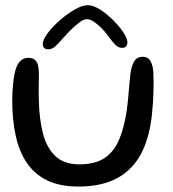

<svg xmlns="http://www.w3.org/2000/svg" viewBox="-20 -670 652 722"><path d="M275 31.5Q205 31.5 157.2 8.2Q109.5 -15 80.8 -57.8Q52 -100.5 39 -160Q26 -219.5 26 -292.5Q26 -310 27 -327.8Q28 -345.5 30 -362.2Q32 -379 34.5 -392Q41.5 -425 54.5 -438.8Q67.5 -452.5 86 -452.5Q103 -452.5 111.8 -444.2Q120.5 -436 123.2 -423.2Q126 -410.5 126 -397.5Q126.5 -388.5 126.2 -375.2Q126 -362 125.8 -347.2Q125.5 -332.5 125.5 -318.5Q125.5 -304.5 126 -293Q127.5 -223 141.5 -168.5Q155.5 -114 188.2 -83Q221 -52 278.5 -52Q339 -52 374.8 -76.8Q410.5 -101.5 429.2 -147.8Q448 -194 457 -257.5Q459 -272.5 460.8 -288.8Q462.5 -305 463.8 -321.8Q465 -338.5 466.8 -355.8Q468.5 -373 470 -390Q474 -422 484.5 -439.2Q495 -456.5 517 -456.5Q535.5 -456.5 544.5 -442.5Q553.5 -428.5 556.5 -402.5Q557.5 -383 557.5 -363.8Q557.5 -344.5 557 -325.5Q556.5 -306.5 555.5 -288Q554.5 -269.5 552.5 -251.5Q545 -161.5 513.8 -98.2Q482.5 -35 423.8 -1.8Q365 31.5 275 31.5ZM161.5 -484.5Q141 -484.5 141 -505.5Q141 -520.5 159 -544.8Q177 -569 204.5 -593.2Q232 -617.5 260.8 -634Q289.5 -650.5 310 -650.5Q330 -650.5 355.2 -634.8Q380.5 -619 404.2 -595.5Q428 -572 443.5 -548.8Q459 -525.5 459 -511Q459 -501 453.8 -495.5Q448.5 -490 440 -490Q425.5 -490 414.2 -501Q403 -512 386 -536Q374.5 -551.5 360.2 -565.8Q346 -580 331.8 -589Q317.5 -598 306 -598Q296 -598 280.5 -587Q265 -576 248.2 -559.5Q231.5 -543 216.5 -526Q197.5 -503.5 186 -494Q174.5 -484.5 161.5 -484.5Z"/></svg>

Font: Gluten Light
Style: Regular
Weight: 300
Designer: Tyler Finck
Foundry: Etcetera Type Company
Version: Version 1.300